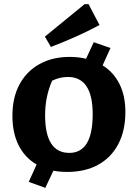

<svg xmlns="http://www.w3.org/2000/svg" viewBox="-20 -820 666 928"><path d="M305 11Q269 11 238 5L199 88L119 59L157 -25Q101 -57 70.5 -117Q40 -177 40 -260Q40 -348 74 -411.5Q108 -475 170.5 -510Q233 -545 317 -545Q359 -545 396 -536L433 -616L514 -588L476 -504Q529 -471 557.5 -414Q586 -357 586 -279Q586 -189 552 -124Q518 -59 455 -24Q392 11 305 11ZM315 -81Q428 -81 428 -268Q428 -448 308 -448Q269 -448 232 -430Q198 -353 198 -263Q198 -81 315 -81ZM226 -593 197 -643 389 -800H408L461 -699Q403 -668 344.5 -642Q286 -616 226 -593Z"/></svg>

Font: Piazzolla SC
Style: Bold
Weight: 700
Designer: Juan Pablo del Peral
Foundry: Huerta Tipografica
Version: Version 1.330